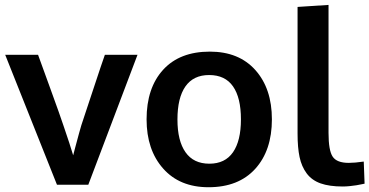

<svg xmlns="http://www.w3.org/2000/svg" viewBox="-20 -763 1526 793"><path d="M215.3 0 1.5 -536.6H137.2Q145 -514.6 186.8 -400.1Q228.5 -285.6 242.2 -244.1Q270 -163.1 282.2 -121.6Q282.2 -122.1 290.5 -153.3Q298.8 -184.6 306.4 -212.2Q314 -239.7 315.9 -245.6Q316.4 -246.6 360.6 -380.4Q404.8 -514.2 413.1 -536.6H547.9L344.7 0Z M844.7 -86.9Q909.7 -86.9 942.4 -134.3Q975.1 -181.6 975.1 -270Q975.1 -359.4 942.4 -406.2Q909.7 -453.1 843.8 -453.1Q778.8 -453.1 745.8 -406Q712.9 -358.9 712.9 -269.5Q712.9 -181.6 746.1 -134.3Q779.3 -86.9 844.7 -86.9ZM841.3 10.3Q722.2 10.3 653.8 -66.9Q585.4 -144 585.4 -270Q585.4 -399.9 653.8 -474.9Q722.2 -549.8 846.7 -549.8Q966.8 -549.8 1034.9 -473.4Q1103 -397 1103 -270Q1103 -141.6 1034.2 -65.7Q965.3 10.3 841.3 10.3Z M1395.5 7.3Q1340.3 7.3 1304 -5.6Q1267.6 -18.6 1246.6 -46.9Q1225.6 -75.2 1217.3 -114.3Q1209 -153.3 1209 -211.4V-734.4L1336.9 -742.7V-213.9Q1336.9 -141.6 1354 -116Q1371.1 -90.3 1420.4 -90.3Q1444.8 -90.3 1482.4 -95.7L1485.8 -4.4Q1485.4 -4.4 1473.9 -2Q1462.4 0.5 1451.9 2.2Q1441.4 3.9 1425.3 5.6Q1409.2 7.3 1395.5 7.3Z"/></svg>

Font: Oxygen
Style: Bold
Weight: 700
Designer: vernon adams
Foundry: Vernon Adams
Version: Version 0.2.3 webfont; ttfautohint (v0.93.3-1d66) -l 8 -r 50